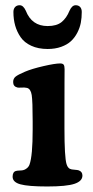

<svg xmlns="http://www.w3.org/2000/svg" viewBox="-20 -690 348 720"><path d="M158.7 -506.3Q123.5 -506.3 97.4 -518.3Q71.3 -530.3 57.4 -550.5Q43.5 -570.8 36.9 -594.2Q30.3 -617.7 30.3 -645Q30.3 -656.7 36.6 -663.6Q43 -670.4 53.7 -670.4Q67.4 -670.4 76.7 -649.9Q99.1 -592.3 158.7 -592.3Q192.4 -592.3 210.9 -607.2Q229.5 -622.1 240.7 -649.9Q250 -670.4 263.7 -670.4Q274.4 -670.4 280.5 -663.8Q286.6 -657.2 286.6 -645Q286.6 -623.5 283 -604.5Q279.3 -585.4 269.8 -567.1Q260.3 -548.8 246.1 -535.6Q231.9 -522.5 209.5 -514.4Q187 -506.3 158.7 -506.3ZM102.5 -203.6V-235.8Q102.5 -310.5 98.9 -333.7Q95.2 -356.9 81.1 -360.4Q72.8 -362.3 61 -361.6Q49.3 -360.8 45.4 -361.8Q29.3 -365.7 29.3 -382.3Q29.3 -395 38.1 -402.3Q46.9 -409.7 73.2 -420.9Q99.6 -432.1 143.1 -442.1Q186.5 -452.1 205.6 -452.1Q215.3 -452.1 218.8 -447.3Q222.2 -442.4 222.2 -430.7Q222.2 -425.8 221.9 -383.3Q221.7 -340.8 221.7 -252V-208.5Q221.7 -100.6 229.5 -74.7Q234.4 -57.1 249 -54.7Q254.4 -53.7 262.5 -53.2Q270.5 -52.7 274.9 -51.3Q289.1 -46.4 289.1 -31.7Q289.1 -10.7 259.3 -0.7Q229.5 9.3 157.2 9.3Q85.9 9.3 56.6 1.2Q27.3 -6.8 27.3 -27.3Q27.3 -45.4 39.6 -48.8Q44.4 -50.3 53.5 -50.5Q62.5 -50.8 66.4 -51.8Q73.7 -53.2 80.8 -59.1Q87.9 -64.9 90.8 -73.2Q102.5 -106 102.5 -203.6Z"/></svg>

Font: Cooper* SemiBold
Style: Regular
Weight: 600
Designer: Owen Earl
Foundry: indestructible type*
Version: Version 0.001